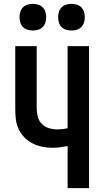

<svg xmlns="http://www.w3.org/2000/svg" viewBox="-20 -974 540 994"><path d="M330 0V-218Q310 -214 290.5 -211.5Q271 -209 251 -209Q224 -209 197.5 -214.5Q171 -220 147 -232.5Q123 -245 104.5 -264.5Q86 -284 75 -309Q64 -334 61.5 -360.5Q59 -387 59 -414V-735H170V-414Q170 -392 175.5 -370Q181 -348 196.5 -332.5Q212 -317 233.5 -310.5Q255 -304 278 -304Q291 -304 304 -305.5Q317 -307 330 -310V-735H441V0ZM350 -816Q336 -816 322.5 -820Q309 -824 299 -834Q289 -844 285 -857.5Q281 -871 281 -885Q281 -899 285 -912.5Q289 -926 299 -936Q309 -946 322.5 -950Q336 -954 350 -954Q364 -954 377.5 -950Q391 -946 401 -936Q411 -926 415 -912.5Q419 -899 419 -885Q419 -871 415 -857.5Q411 -844 401 -834Q391 -824 377.5 -820Q364 -816 350 -816ZM150 -816Q136 -816 122.5 -820Q109 -824 99 -834Q89 -844 85 -857.5Q81 -871 81 -885Q81 -899 85 -912.5Q89 -926 99 -936Q109 -946 122.5 -950Q136 -954 150 -954Q164 -954 177.5 -950Q191 -946 201 -936Q211 -926 215 -912.5Q219 -899 219 -885Q219 -871 215 -857.5Q211 -844 201 -834Q191 -824 177.5 -820Q164 -816 150 -816Z"/></svg>

Font: Iosevka Algr
Style: Bold
Weight: 700
Monospace: yes
Designer: Belleve Invis
Foundry: Belleve Invis
Version: Version 26.0.2; ttfautohint (v1.8.3)